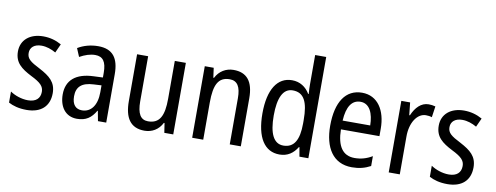

<svg xmlns="http://www.w3.org/2000/svg" viewBox="-63 -1178 3665 1419"><g transform="rotate(10 1769.5 -468.0)"><path d="M345 -238C345 -321 296 -359 219 -400C144 -438 118 -458 118 -501C118 -543 150 -570 203 -570C241 -570 278 -557 311 -538L341 -604C300 -627 255 -640 204 -640C105 -640 38 -585 38 -498C38 -414 89 -376 167 -336C240 -300 264 -275 264 -234C264 -185 233 -155 173 -155C123 -155 72 -174 39 -197V-114C72 -96 117 -83 175 -83C281 -83 345 -138 345 -238Z M617 -639C560 -639 507 -624 464 -598L490 -536C530 -558 568 -571 606 -571C663 -571 690 -536 690 -452V-417L620 -414C488 -409 419 -349 419 -243C419 -151 466 -83 553 -83C620 -83 660 -111 693 -168H696L710 -93H772V-456C772 -576 726 -639 617 -639ZM633 -355 690 -358V-306C690 -206 645 -151 579 -151C533 -151 504 -180 504 -244C504 -313 541 -351 633 -355Z M1275 -630H1192V-346C1192 -219 1162 -156 1074 -156C1018 -156 992 -199 992 -292V-630H909V-279C909 -155 953 -83 1060 -83C1116 -83 1165 -111 1192 -165H1197L1208 -93H1275Z M1632 -640C1576 -640 1526 -611 1499 -557H1494L1484 -630H1417V-93H1500V-372C1500 -506 1531 -567 1616 -567C1674 -567 1699 -524 1699 -440V-93H1782V-453C1782 -581 1731 -640 1632 -640Z M2073 -83C2134 -83 2176 -113 2206 -162H2210L2222 -93H2289V-853H2206V-636C2206 -616 2207 -587 2209 -561H2205C2176 -610 2130 -640 2071 -640C1962 -640 1897 -541 1897 -361C1897 -179 1961 -83 2073 -83ZM2090 -153C2017 -153 1982 -225 1982 -360C1982 -492 2016 -567 2089 -567C2173 -567 2206 -501 2206 -365V-339C2206 -215 2170 -153 2090 -153Z M2597 -639C2475 -639 2406 -538 2406 -358C2406 -195 2474 -83 2616 -83C2670 -83 2713 -94 2756 -117V-191C2712 -165 2671 -154 2624 -154C2536 -154 2491 -218 2489 -345H2778V-401C2778 -537 2715 -639 2597 -639ZM2597 -571C2666 -571 2696 -500 2697 -411H2490C2496 -518 2533 -571 2597 -571Z M3096 -640C3040 -640 2999 -597 2973 -536H2968L2958 -630H2892V-93H2975V-375C2974 -481 3025 -557 3090 -557C3106 -557 3122 -555 3135 -550L3147 -633C3130 -638 3112 -640 3096 -640Z M3503 -238C3503 -321 3454 -359 3377 -400C3302 -438 3276 -458 3276 -501C3276 -543 3308 -570 3361 -570C3399 -570 3436 -557 3469 -538L3499 -604C3458 -627 3413 -640 3362 -640C3263 -640 3196 -585 3196 -498C3196 -414 3247 -376 3325 -336C3398 -300 3422 -275 3422 -234C3422 -185 3391 -155 3331 -155C3281 -155 3230 -174 3197 -197V-114C3230 -96 3275 -83 3333 -83C3439 -83 3503 -138 3503 -238Z"/></g></svg>

Font: Noto Sans Kannada UI Condensed
Style: Regular
Weight: 400
Width: 3
Designer: Jelle Bosma - Monotype Design Team
Foundry: Monotype Imaging Inc.
Version: Version 2.005